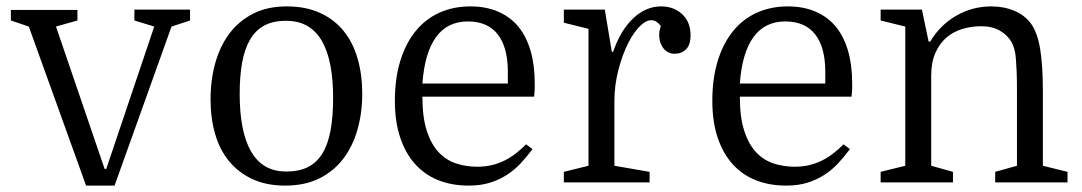

<svg xmlns="http://www.w3.org/2000/svg" viewBox="-20 -570 3382 600"><path d="M249 10H338L516 -487L574 -506V-540H400V-506L462 -487L312 -42H307L155 -487L222 -506V-539H14V-506L70 -487Z M1112 -277Q1112 -337 1097.5 -387Q1083 -437 1054 -473Q1025 -509 980.5 -529.5Q936 -550 876 -550Q816 -550 771.5 -527.5Q727 -505 697.5 -466Q668 -427 653 -374Q638 -321 638 -259Q638 -200 652.5 -150.5Q667 -101 696.5 -65.5Q726 -30 769.5 -10Q813 10 871 10Q932 10 977 -12Q1022 -34 1052 -73Q1082 -112 1097 -164.5Q1112 -217 1112 -277ZM729 -276Q729 -331 736.5 -373.5Q744 -416 761 -445.5Q778 -475 805.5 -490Q833 -505 874 -505Q913 -505 941 -488.5Q969 -472 986.5 -441Q1004 -410 1012.5 -365.5Q1021 -321 1021 -265Q1021 -206 1013 -162.5Q1005 -119 987.5 -90.5Q970 -62 942.5 -48Q915 -34 875 -34Q836 -34 808.5 -50.5Q781 -67 763.5 -98.5Q746 -130 737.5 -174.5Q729 -219 729 -276Z M1300 -268H1649Q1651 -286 1651 -294Q1651 -302 1651 -311Q1651 -367 1638 -411.5Q1625 -456 1600 -486.5Q1575 -517 1537 -533.5Q1499 -550 1450 -550Q1397 -550 1353.5 -530.5Q1310 -511 1279 -473Q1248 -435 1231 -380Q1214 -325 1214 -255Q1214 -190 1230.5 -140.5Q1247 -91 1277 -57.5Q1307 -24 1349.5 -7Q1392 10 1445 10Q1482 10 1511 1Q1540 -8 1564 -23.5Q1588 -39 1607 -59.5Q1626 -80 1644 -104L1624 -119Q1609 -104 1592.5 -91Q1576 -78 1557 -68.5Q1538 -59 1517 -54Q1496 -49 1471 -49Q1437 -49 1406 -59Q1375 -69 1351.5 -93.5Q1328 -118 1314 -160.5Q1300 -203 1300 -268ZM1442 -503Q1504 -503 1535.5 -462.5Q1567 -422 1567 -346V-309H1300Q1307 -405 1342.5 -454Q1378 -503 1442 -503Z M2045 -489Q2042 -478 2041 -473Q2040 -468 2040 -462Q2040 -447 2044 -436Q2048 -425 2054.5 -417.5Q2061 -410 2069.5 -406Q2078 -402 2087 -402Q2099 -402 2108 -405.5Q2117 -409 2124 -416Q2131 -423 2134.5 -434Q2138 -445 2138 -460Q2138 -501 2112 -525.5Q2086 -550 2046 -550Q1998 -550 1958.5 -512.5Q1919 -475 1896 -408H1892L1870 -540H1742V-499L1819 -480V-52L1742 -33V0H2010V-33L1900 -52V-254Q1900 -303 1912.5 -351.5Q1925 -400 1944 -437Q1963 -474 1985.5 -493.5Q2008 -513 2028 -504Q2032 -502 2036.5 -498Q2041 -494 2045 -489Z M2292 -268H2641Q2643 -286 2643 -294Q2643 -302 2643 -311Q2643 -367 2630 -411.5Q2617 -456 2592 -486.5Q2567 -517 2529 -533.5Q2491 -550 2442 -550Q2389 -550 2345.5 -530.5Q2302 -511 2271 -473Q2240 -435 2223 -380Q2206 -325 2206 -255Q2206 -190 2222.5 -140.5Q2239 -91 2269 -57.5Q2299 -24 2341.5 -7Q2384 10 2437 10Q2474 10 2503 1Q2532 -8 2556 -23.5Q2580 -39 2599 -59.5Q2618 -80 2636 -104L2616 -119Q2601 -104 2584.5 -91Q2568 -78 2549 -68.5Q2530 -59 2509 -54Q2488 -49 2463 -49Q2429 -49 2398 -59Q2367 -69 2343.5 -93.5Q2320 -118 2306 -160.5Q2292 -203 2292 -268ZM2434 -503Q2496 -503 2527.5 -462.5Q2559 -422 2559 -346V-309H2292Q2299 -405 2334.5 -454Q2370 -503 2434 -503Z M2809 -487V-52L2732 -33V0H2958V-33L2890 -52V-334Q2890 -375 2903 -404.5Q2916 -434 2937.5 -452.5Q2959 -471 2987.5 -479.5Q3016 -488 3046 -488Q3081 -488 3105 -474Q3129 -460 3142 -437Q3146 -429 3149.5 -417.5Q3153 -406 3154.5 -388.5Q3156 -371 3157 -347Q3158 -323 3158 -290V-52L3090 -33V0H3316V-33L3239 -52V-281Q3239 -366 3230.5 -417Q3222 -468 3202 -496Q3183 -522 3150.5 -536Q3118 -550 3078 -550Q3018 -550 2967.5 -520.5Q2917 -491 2887 -440H2882L2861 -540H2732V-506Z"/></svg>

Font: GradeGX
Style: Regular
Weight: 100
Width: 1
Designer: Adam Twardoch
Foundry: Adam Twardoch
Version: Version 2.002; DEVELOPMENT